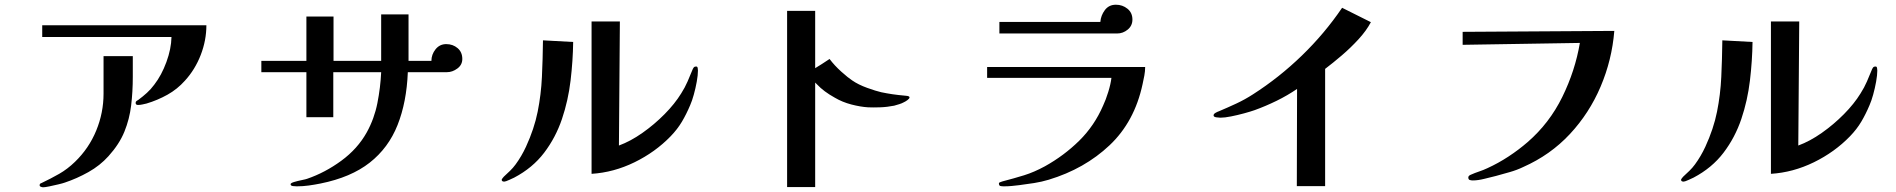

<svg xmlns="http://www.w3.org/2000/svg" viewBox="-20 -772 8040 814"><path d="M543 -447V-534H419V-375Q419 -294 388 -218.5Q357 -143 298 -86Q266 -55 231 -35Q196 -15 156 4Q148 6 148 13Q148 18 153.5 20Q159 22 163 22Q171 22 190 18Q209 14 228 9.5Q247 5 255 2Q306 -15 355 -42.5Q404 -70 440 -110Q486 -161 507.5 -214Q529 -267 536 -325Q543 -383 543 -447ZM855 -665H159V-615H707Q706 -565 685.5 -509Q665 -453 634 -413Q620 -394 603 -378.5Q586 -363 567 -349Q563 -347 559 -344Q555 -341 555 -336Q555 -327 565 -327Q574 -327 583 -329Q592 -331 601 -333Q648 -347 690 -370.5Q732 -394 764 -430Q807 -477 831 -539Q855 -601 855 -665Z M1940 -522Q1940 -551 1920 -568Q1900 -585 1872 -585Q1844 -585 1826.5 -563Q1809 -541 1809 -514H1712V-711H1596V-514H1394V-702H1279V-514H1088V-466H1279V-275H1393V-466H1596Q1593 -401 1580 -335Q1567 -269 1535 -211Q1496 -141 1427 -90.5Q1358 -40 1282 -14Q1277 -12 1259.5 -8.5Q1242 -5 1227 -0.5Q1212 4 1212 9Q1212 16 1223 17Q1234 18 1238 18Q1264 18 1289 14.5Q1314 11 1339 6Q1468 -20 1547.5 -82.5Q1627 -145 1665.5 -242Q1704 -339 1709 -466H1875Q1898 -466 1919 -481.5Q1940 -497 1940 -522Z M2410 -594 2282 -601Q2281 -520 2277.5 -445.5Q2274 -371 2259.5 -298.5Q2245 -226 2210 -150Q2191 -109 2166 -75Q2155 -60 2142.5 -48Q2130 -36 2116 -23Q2115 -22 2111 -17Q2107 -12 2107 -10Q2107 -5 2110.5 -3.5Q2114 -2 2118 -2Q2123 -2 2139.5 -9.5Q2156 -17 2160 -19Q2238 -60 2287 -124.5Q2336 -189 2362.5 -267.5Q2389 -346 2399 -430.5Q2409 -515 2410 -594ZM2939 -473Q2939 -476 2938 -483Q2937 -490 2932 -490Q2925 -490 2922.5 -487.5Q2920 -485 2917 -479Q2906 -452 2895 -426.5Q2884 -401 2868 -376Q2841 -332 2797.5 -288Q2754 -244 2703.5 -208.5Q2653 -173 2604 -155L2608 -681H2488V-35Q2582 -41 2670 -84Q2758 -127 2823 -194Q2852 -224 2871 -256Q2890 -288 2906 -326Q2914 -344 2921.5 -371Q2929 -398 2934 -426Q2939 -454 2939 -473Z M3836 -359Q3836 -365 3821 -366Q3787 -369 3763.5 -372.5Q3740 -376 3716 -381Q3694 -386 3656.5 -399.5Q3619 -413 3593 -431Q3576 -442 3547 -468Q3518 -494 3497 -522Q3478 -509 3463.5 -500Q3449 -491 3436 -483V-726H3317V21H3436V-422Q3438 -420 3440 -418Q3442 -416 3444 -414Q3472 -384 3519 -358Q3551 -339 3589.5 -329Q3628 -319 3660 -317Q3681 -316 3711 -317Q3741 -318 3771 -324Q3782 -327 3793 -330.5Q3804 -334 3811 -338Q3818 -341 3827 -347.5Q3836 -354 3836 -359Z M4835 -488H4165V-442H4692Q4689 -416 4678.5 -382Q4668 -348 4657 -325Q4620 -239 4555.5 -175.5Q4491 -112 4410 -67Q4364 -42 4322 -29Q4280 -16 4230 -3Q4228 -2 4221.5 0Q4215 2 4215 5Q4215 15 4221 16.5Q4227 18 4236 18Q4253 18 4269 16.5Q4285 15 4301 13Q4333 9 4364.5 4Q4396 -1 4426 -10Q4578 -56 4684 -156Q4790 -256 4824 -415Q4828 -433 4831.5 -451.5Q4835 -470 4835 -488ZM4781 -689Q4781 -718 4760 -735Q4739 -752 4711 -752Q4681 -752 4664 -729Q4647 -706 4645 -679H4217V-630H4716Q4741 -630 4761 -646.5Q4781 -663 4781 -689Z M5792 -678 5670 -739Q5596 -630 5499.5 -536.5Q5403 -443 5292 -372Q5258 -350 5221.5 -333Q5185 -316 5147 -300Q5143 -299 5134 -294Q5125 -289 5125 -283Q5125 -276 5137.5 -274.5Q5150 -273 5154 -273Q5172 -273 5199.5 -278.5Q5227 -284 5254.5 -291.5Q5282 -299 5299 -305Q5346 -322 5392 -344.5Q5438 -367 5479 -395L5478 17H5598V-480Q5631 -505 5668.5 -537Q5706 -569 5739.5 -605.5Q5773 -642 5792 -678Z M6824 -641 6181 -637V-582L6678 -590Q6658 -472 6603.5 -361Q6549 -250 6457 -170Q6419 -137 6375.5 -108.5Q6332 -80 6286 -59Q6269 -51 6251 -45Q6233 -39 6215 -31Q6212 -30 6208.5 -27Q6205 -24 6205 -20Q6205 -11 6211 -9Q6217 -7 6224 -7Q6246 -7 6273.5 -14Q6301 -21 6322 -26Q6351 -34 6381 -42.5Q6411 -51 6438 -64Q6553 -115 6635.5 -203.5Q6718 -292 6766 -405Q6814 -518 6824 -641Z M7410 -594 7282 -601Q7281 -520 7277.5 -445.5Q7274 -371 7259.5 -298.5Q7245 -226 7210 -150Q7191 -109 7166 -75Q7155 -60 7142.5 -48Q7130 -36 7116 -23Q7115 -22 7111 -17Q7107 -12 7107 -10Q7107 -5 7110.5 -3.5Q7114 -2 7118 -2Q7123 -2 7139.5 -9.5Q7156 -17 7160 -19Q7238 -60 7287 -124.5Q7336 -189 7362.5 -267.5Q7389 -346 7399 -430.5Q7409 -515 7410 -594ZM7939 -473Q7939 -476 7938 -483Q7937 -490 7932 -490Q7925 -490 7922.5 -487.5Q7920 -485 7917 -479Q7906 -452 7895 -426.5Q7884 -401 7868 -376Q7841 -332 7797.5 -288Q7754 -244 7703.5 -208.5Q7653 -173 7604 -155L7608 -681H7488V-35Q7582 -41 7670 -84Q7758 -127 7823 -194Q7852 -224 7871 -256Q7890 -288 7906 -326Q7914 -344 7921.5 -371Q7929 -398 7934 -426Q7939 -454 7939 -473Z"/></svg>

Font: UoqMunThenKhung
Style: Regular
Weight: 400
Designer: Font-Kai, 金井和夫, 宇文滿月
Foundry: Kazuo Kanai, Moonlit Owen
Version: Version 1.197